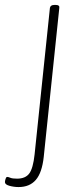

<svg xmlns="http://www.w3.org/2000/svg" viewBox="-80 -545 330 777"><path d="M-5 212Q-23 212 -41.5 207Q-60 202 -60 192Q-60 187 -57.5 179Q-55 171 -51 171Q-46 171 -38 174.5Q-30 178 -11 178Q23 178 38.5 157Q54 136 60 80L122 -513Q124 -525 140 -525H146Q162 -525 160 -513L97 90Q90 154 65 183Q40 212 -5 212Z"/></svg>

Font: Asap Condensed Condensed Thin
Style: Italic
Weight: 100
Width: 3
Italic angle: -6°
Designer: Pablo Cosgaya
Foundry: Omnibus-Type
Version: Version 3.001; ttfautohint (v1.8.4.7-5d5b)